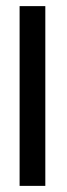

<svg xmlns="http://www.w3.org/2000/svg" viewBox="-20 -795 218 627"><path d="M44 -188H128V-775H44Z"/></svg>

Font: bitstorm
Style: cn
Weight: 400
Version: Version 0.2